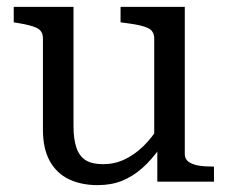

<svg xmlns="http://www.w3.org/2000/svg" viewBox="-20 -529 663 559"><path d="M194 -509V-162Q194 -124 202.5 -99Q211 -74 229.5 -62.5Q248 -51 280 -51Q313 -51 342 -64.5Q371 -78 397 -103Q423 -128 446 -166L447 -100Q421 -63 393.5 -39Q366 -15 335 -2.5Q304 10 264 10Q217 10 181 -7Q145 -24 125 -60Q105 -96 105 -151V-417Q105 -439 87.5 -447.5Q70 -456 32 -462L20 -464V-509ZM518 -509V-80Q518 -66 529 -58Q540 -50 558 -47Q576 -44 600 -44H603V0H438V-104L429 -117V-417Q429 -439 410.5 -447.5Q392 -456 353 -461L331 -464V-509Z"/></svg>

Font: Roboto Serif 28pt
Style: Regular
Weight: 400
Designer: Greg Gazdowicz
Foundry: Commercial Type
Version: Version 1.008